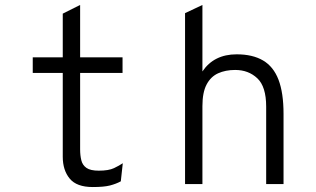

<svg xmlns="http://www.w3.org/2000/svg" viewBox="-20 -742 1272 774"><path d="M354 12Q289 12 261 -22Q233 -56 233 -110V-448H112V-511H233V-687L303 -722V-511H474V-448H303V-140Q303 -115.5 307.8 -96Q312.5 -76.5 328.5 -65.2Q344.5 -54 378 -54Q418 -54 439.5 -64.2Q461 -74.5 475 -84L467 -11Q447.5 -0.5 423 5.8Q398.5 12 354 12Z M726 0V-689L796 -722V-454Q842.5 -523 934 -523Q998.5 -523 1040.5 -498.2Q1082.5 -473.5 1102.8 -420.5Q1123 -367.5 1123 -283V0H1053V-312Q1053 -393 1017.2 -426.5Q981.5 -460 928 -460Q889 -460 859.2 -446.5Q829.5 -433 812.8 -401.2Q796 -369.5 796 -314V0Z"/></svg>

Font: Overpass Mono Light
Style: Regular
Weight: 300
Monospace: yes
Designer: Delve Withrington, Dave Bailey
Foundry: Delve Fonts LLC
Version: Version 4.000